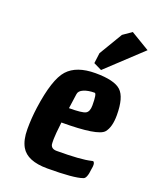

<svg xmlns="http://www.w3.org/2000/svg" viewBox="-145 -854 781 956"><g transform="rotate(20 245.5 -376.0)"><path d="M307 -536 264 -557 271 -612 345 -736 391 -768 491 -708ZM223 16Q116 16 83 -42Q63 -77 63 -134.5Q63 -192 71 -250Q93 -408 140 -460Q187 -512 287 -512Q387 -512 422.5 -479Q458 -446 458 -351Q458 -288 433 -258Q403 -223 211 -223Q203 -155 203 -132.5Q203 -110 204 -104Q209 -82 237 -82Q366 -82 418 -95Q419 -95 422.5 -96Q426 -97 429 -94Q437 -85 431 -56Q426 -4 408 0Q364 16 223 16ZM327 -356Q327 -419 316 -419Q282 -419 258.5 -409Q235 -399 233 -381L222 -303Q291 -303 309 -312.5Q327 -322 327 -356Z"/></g></svg>

Font: Chau Philomene One
Style: Italic
Weight: 400
Designer: Vicente Lamonaca
Foundry: TipoType
Version: Version 1.001